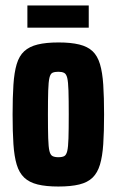

<svg xmlns="http://www.w3.org/2000/svg" viewBox="-20 -673 426 701"><path d="M193 8Q148 8 117.5 0.5Q87 -7 68.5 -24.5Q50 -42 41 -72Q32 -102 29 -147Q26 -192 26 -255Q26 -318 29 -363.5Q32 -409 41 -439Q50 -469 68.5 -486Q87 -503 117.5 -510.5Q148 -518 194 -518Q239 -518 269.5 -510.5Q300 -503 318 -486Q336 -469 345 -439Q354 -409 357 -363.5Q360 -318 360 -255Q360 -192 357 -147Q354 -102 345 -72Q336 -42 318 -24.5Q300 -7 269.5 0.5Q239 8 193 8ZM193 -99Q207 -99 214.5 -103Q222 -107 225.5 -121.5Q229 -136 230 -168Q231 -200 231 -255Q231 -310 230 -342Q229 -374 225.5 -388.5Q222 -403 214 -407Q206 -411 193 -411Q180 -411 172 -407.5Q164 -404 160.5 -389Q157 -374 156 -342Q155 -310 155 -255Q155 -200 156 -168Q157 -136 160.5 -121.5Q164 -107 172 -103Q180 -99 193 -99ZM80 -572V-653H304V-572Z"/></svg>

Font: Saira ExtraCondensed ExtraBold
Style: Regular
Weight: 800
Width: 2
Designer: Hector Gatti with collaboration of the Omnibus-Type team
Foundry: Omnibus-Type
Version: Version 1.101